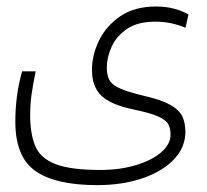

<svg xmlns="http://www.w3.org/2000/svg" viewBox="-20 -401 626 581"><path d="M273.9 159.2Q148.9 159.2 87.6 116.7Q26.4 74.2 26.4 -32.7Q26.4 -70.3 31 -107.7Q35.6 -145 46.9 -185.1H87.9Q79.6 -144 75.4 -114.7Q71.3 -85.4 71.3 -52.2Q71.3 4.4 86.9 41.3Q102.5 78.1 148.2 95.7Q193.8 113.3 283.7 113.3Q342.3 113.3 390.6 98.9Q439 84.5 467.5 60.1Q496.1 35.6 496.1 5.9Q496.1 -11.7 489.5 -24.7Q482.9 -37.6 459.2 -48.3Q435.5 -59.1 383.8 -69.8Q315.4 -84 286.9 -111.3Q258.3 -138.7 258.3 -189Q258.3 -234.9 280 -279.1Q301.8 -323.2 344.7 -352.3Q387.7 -381.3 452.1 -381.3Q482.9 -381.3 508.3 -374.3Q533.7 -367.2 550.3 -357.4L541.5 -316.9Q520.5 -325.7 498 -330.6Q475.6 -335.4 449.2 -335.4Q397 -335.4 364.7 -313.7Q332.5 -292 317.9 -259.8Q303.2 -227.5 303.2 -195.8Q303.2 -174.3 310.5 -159.7Q317.9 -145 341.8 -134Q365.7 -123 414.6 -111.3Q467.8 -99.1 494.9 -84Q522 -68.8 531.5 -49.1Q541 -29.3 541 -2.4Q541 44.9 506.3 81.3Q471.7 117.7 411.4 138.4Q351.1 159.2 273.9 159.2Z"/></svg>

Font: Cascadia Mono ExtraLight
Style: Regular
Weight: 200
Monospace: yes
Designer: Aaron Bell
Foundry: Saja Typeworks
Version: Version 2404.023; ttfautohint (v1.8.4)